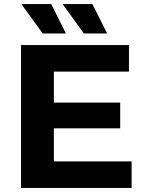

<svg xmlns="http://www.w3.org/2000/svg" viewBox="-20 -921 711 941"><path d="M83 0V-700H612V-570H244V-418H569V-292H244V-130H625V0ZM189 -757 85 -901H231L303 -757ZM391 -757 287 -901H433L505 -757Z"/></svg>

Font: Montserrat
Style: Bold
Weight: 700
Designer: Julieta Ulanovsky
Foundry: Julieta Ulanovsky
Version: Version 9.000; ttfautohint (v1.8.4.7-5d5b)